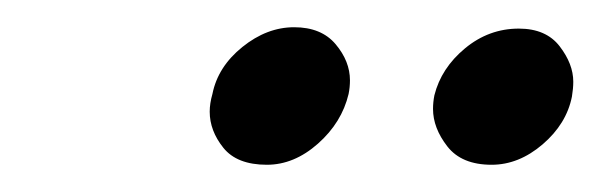

<svg xmlns="http://www.w3.org/2000/svg" viewBox="-20 -578 441 141"><path d="M196 -558Q216 -558 226.5 -545.5Q237 -533 237 -519Q237 -514 236 -509Q231 -488 213.5 -472.5Q196 -457 176 -457Q154 -457 144 -469.5Q134 -482 134 -496Q134 -502 136 -509Q140 -529 158 -543.5Q176 -558 196 -558ZM361 -557Q381 -557 391 -544Q401 -531 401 -518Q401 -513 400 -507Q396 -487 378.5 -472Q361 -457 341 -457Q319 -457 308.5 -470.5Q298 -484 298 -498Q298 -503 299 -508Q304 -528 321.5 -542.5Q339 -557 361 -557Z"/></svg>

Font: New Athena Unicode
Style: Bold Italic
Weight: 700
Designer: J. Rusten 1997; rev. by R. Hancock 2001, 2002, rev. by D. Mastronarde 2002-2021
Foundry: Society for Classical Studies (formerly American Philological Association)
Version: Version 5.008